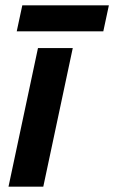

<svg xmlns="http://www.w3.org/2000/svg" viewBox="-20 -703 430 723"><path d="M12 0 123 -522H254L143 0ZM43 -585 64 -683H390L369 -585Z"/></svg>

Font: Radio Canada SemiBold
Style: Italic
Weight: 600
Italic angle: -12°
Designer: Charles Daoud, Etienne Aubert Bonn, Alexandre Saumier Demers, Jacques Le Bailly
Foundry: Radio-Canada
Version: Version 2.104; ttfautohint (v1.8.4.7-5d5b);gftools[0.9.28.de